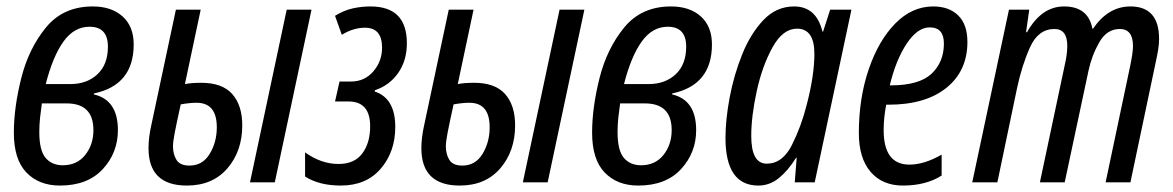

<svg xmlns="http://www.w3.org/2000/svg" viewBox="-20 -566 3642 596"><path d="M346 -162Q346 -256 271 -273L272 -276Q395 -302 395 -428Q395 -484 360.5 -515Q326 -546 268 -546Q176 -546 122.5 -480.5Q69 -415 46 -323.5Q23 -232 23 -154Q23 -71 62 -30.5Q101 10 166 10Q252 10 299 -41Q346 -92 346 -162ZM258 -483Q315 -483 315 -421Q315 -366 282.5 -335.5Q250 -305 198 -305H122Q144 -391 177 -437Q210 -483 258 -483ZM102 -156Q102 -179 104.5 -202Q107 -225 110 -245H187Q270 -245 270 -162Q270 -117 244.5 -85Q219 -53 175 -53Q141 -53 121.5 -76Q102 -99 102 -156Z M833 0 947 -536H870L756 0ZM732 -177Q732 -239 701 -274Q670 -309 605 -309Q589 -309 576.5 -308Q564 -307 554 -305L603 -536H526L450 -179Q441 -139 441 -106Q441 10 560 10Q640 10 686 -43.5Q732 -97 732 -177ZM517 -112Q517 -126 522.5 -154.5Q528 -183 541 -242Q569 -247 590 -247Q653 -247 653 -171Q653 -125 631 -88.5Q609 -52 568 -52Q539 -52 528 -69.5Q517 -87 517 -112Z M1207 -172Q1207 -261 1143 -282L1144 -286Q1189 -301 1216 -339.5Q1243 -378 1243 -432Q1243 -546 1130 -546Q1102 -546 1075 -540Q1048 -534 1020 -517L1041 -458Q1077 -480 1113 -480Q1166 -480 1166 -418Q1166 -376 1139 -344.5Q1112 -313 1070 -313H1034L1020 -251H1062Q1129 -251 1129 -174Q1129 -122 1104.5 -89.5Q1080 -57 1031 -57Q977 -57 927 -93V-18Q971 10 1038 10Q1117 10 1162 -42.5Q1207 -95 1207 -172Z M1680 0 1794 -536H1717L1603 0ZM1579 -177Q1579 -239 1548 -274Q1517 -309 1452 -309Q1436 -309 1423.5 -308Q1411 -307 1401 -305L1450 -536H1373L1297 -179Q1288 -139 1288 -106Q1288 10 1407 10Q1487 10 1533 -43.5Q1579 -97 1579 -177ZM1364 -112Q1364 -126 1369.5 -154.5Q1375 -183 1388 -242Q1416 -247 1437 -247Q1500 -247 1500 -171Q1500 -125 1478 -88.5Q1456 -52 1415 -52Q1386 -52 1375 -69.5Q1364 -87 1364 -112Z M2141 -162Q2141 -256 2066 -273L2067 -276Q2190 -302 2190 -428Q2190 -484 2155.5 -515Q2121 -546 2063 -546Q1971 -546 1917.5 -480.5Q1864 -415 1841 -323.5Q1818 -232 1818 -154Q1818 -71 1857 -30.5Q1896 10 1961 10Q2047 10 2094 -41Q2141 -92 2141 -162ZM2053 -483Q2110 -483 2110 -421Q2110 -366 2077.5 -335.5Q2045 -305 1993 -305H1917Q1939 -391 1972 -437Q2005 -483 2053 -483ZM1897 -156Q1897 -179 1899.5 -202Q1902 -225 1905 -245H1982Q2065 -245 2065 -162Q2065 -117 2039.5 -85Q2014 -53 1970 -53Q1936 -53 1916.5 -76Q1897 -99 1897 -156Z M2312 -144Q2312 -205 2329 -283Q2346 -361 2378 -419Q2410 -477 2454 -477Q2508 -477 2508 -399Q2508 -332 2484 -240Q2467 -173 2438 -115.5Q2409 -58 2360 -58Q2312 -58 2312 -144ZM2451 -76H2453L2447 0H2509L2623 -536H2557L2535 -468H2533Q2514 -546 2445 -546Q2390 -546 2350 -504Q2310 -462 2284 -397.5Q2258 -333 2245 -263.5Q2232 -194 2232 -138Q2232 10 2334 10Q2369 10 2397.5 -13Q2426 -36 2451 -76Z M2903 -21V-86Q2849 -55 2803 -55Q2723 -55 2723 -162Q2723 -201 2731 -241H2738Q2853 -241 2918 -293.5Q2983 -346 2983 -436Q2983 -490 2954.5 -518Q2926 -546 2877 -546Q2811 -546 2759 -493Q2707 -440 2676.5 -350.5Q2646 -261 2646 -153Q2646 -75 2682.5 -32.5Q2719 10 2783 10Q2854 10 2903 -21ZM2866 -481Q2910 -481 2910 -431Q2910 -373 2871.5 -337Q2833 -301 2745 -301H2742Q2761 -380 2794.5 -430.5Q2828 -481 2866 -481Z M3076 0 3137 -292Q3152 -363 3177.5 -419.5Q3203 -476 3253 -476Q3293 -476 3293 -424Q3293 -399 3286 -368L3208 0H3285L3359 -347Q3369 -394 3392.5 -435Q3416 -476 3456 -476Q3497 -476 3497 -423Q3497 -403 3488 -360L3412 0H3489L3568 -375Q3572 -393 3575 -411Q3578 -429 3578 -445Q3578 -546 3489 -546Q3420 -546 3373 -477H3371Q3358 -546 3283 -546Q3213 -546 3168 -466H3165L3175 -536H3112L2998 0Z"/></svg>

Font: Noto Sans Display Condensed
Style: Italic
Weight: 400
Width: 3
Designer: Monotype Design team
Foundry: Monotype Imaging Inc.
Version: 1.000